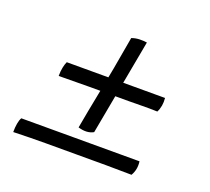

<svg xmlns="http://www.w3.org/2000/svg" viewBox="-86 -596 722 661"><g transform="rotate(20 275.0 -265.5)"><path d="M227 -133Q239 -200 250 -255Q261 -310 271 -364.5Q281 -419 292 -484Q306 -489 320.5 -489.5Q335 -490 348 -488L283 -136Q260 -123 227 -133ZM21 -41Q21 -58 23.5 -72.5Q26 -87 31 -95H464Q466 -80 463.5 -67Q461 -54 454 -42Q430 -42 407 -42.5Q384 -43 360 -43Q336 -43 309.5 -43Q283 -43 252 -43Q190 -43 138 -43Q86 -43 21 -41ZM102 -276Q102 -294 105 -308Q108 -322 112 -330H472Q475 -300 463 -277Q431 -278 407.5 -277.5Q384 -277 358 -277Q332 -277 290 -277Q259 -277 213 -277Q167 -277 102 -276Z"/></g></svg>

Font: Vollkorn Medium
Style: Italic
Weight: 500
Italic angle: -11°
Designer: Friedrich Althausen
Foundry: Friedrich Althausen
Version: Version 5.000